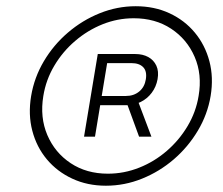

<svg xmlns="http://www.w3.org/2000/svg" viewBox="-20 -757 706 608"><path d="M315.4 -168.9Q256.8 -168.9 209 -191.2Q161.1 -213.4 128.4 -252.4Q95.7 -291.5 82.3 -343Q68.8 -394.5 78.6 -453.1Q88.4 -511.7 118.9 -563.2Q149.4 -614.7 195.1 -653.8Q240.7 -692.9 295.9 -715.1Q351.1 -737.3 409.7 -737.3Q468.8 -737.3 516.6 -715.1Q564.5 -692.9 596.9 -653.8Q629.4 -614.7 643.1 -563.2Q656.7 -511.7 647 -453.1Q637.2 -394.5 606.4 -343Q575.7 -291.5 530.3 -252.4Q484.9 -213.4 429.7 -191.2Q374.5 -168.9 315.4 -168.9ZM321.8 -207Q373 -207 420.9 -226.1Q468.8 -245.1 508.1 -279.1Q547.4 -313 574 -357.7Q600.6 -402.3 608.9 -453.1Q620.6 -521 596.4 -576.9Q572.3 -632.8 522 -666Q471.7 -699.2 403.3 -699.2Q352.5 -699.2 304.9 -680.2Q257.3 -661.1 217.8 -627.2Q178.2 -593.3 151.9 -548.8Q125.5 -504.4 117.2 -453.1Q106 -385.3 129.9 -329.3Q153.8 -273.4 203.9 -240.2Q253.9 -207 321.8 -207ZM420.4 -324.2 376.5 -444.3H414.1L459.5 -324.2ZM246.1 -324.2 289.6 -585.9H408.7Q432.1 -585.9 449.5 -576.4Q466.8 -566.9 475.1 -549.1Q483.4 -531.2 479 -506.3Q474.6 -481.9 460.4 -463.1Q446.3 -444.3 425.5 -434.1Q404.8 -423.8 380.9 -423.8H282.2L286.6 -453.1H378.9Q403.8 -453.1 420.9 -467.3Q438 -481.4 441.9 -506.3Q445.8 -531.7 433.3 -544.4Q420.9 -557.1 396.5 -557.1H319.3L280.8 -324.2Z"/></svg>

Font: Inter ExtraLight
Style: Italic
Weight: 250
Italic angle: -9.3988°
Designer: Rasmus Andersson
Foundry: rsms
Version: Version 4.001;git-66647c0bb